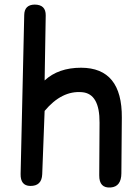

<svg xmlns="http://www.w3.org/2000/svg" viewBox="-20 -807 618 855"><path d="M133.8 -786.6Q184.6 -786.6 183.6 -737.8L178.7 -448.7Q239.7 -505.4 341.3 -505.4Q524.4 -504.9 522.5 -282.7L520.5 -35.2Q520 23.9 473.6 27.8Q421.4 32.2 421.9 -26.4L423.3 -260.3Q424.3 -390.1 345.2 -396.5Q254.9 -404.3 178.7 -313L168 -31.2Q166 22 114.3 21Q70.8 20 71.8 -32.2L87.9 -740.7Q88.9 -785.6 133.8 -786.6Z"/></svg>

Font: Comic Relief
Style: Regular
Weight: 400
Designer: Jeff Davis
Foundry: Loudifier
Version: Version 1.0